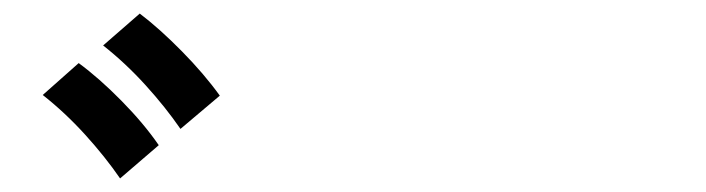

<svg xmlns="http://www.w3.org/2000/svg" viewBox="-20 -862 1040 283"><path d="M246 -672Q224 -704 194.5 -736.5Q165 -769 132 -795L186 -842Q215 -820 248 -786.5Q281 -753 304 -721ZM157 -599Q135 -631 105.5 -663.5Q76 -696 43 -722L96 -769Q126 -747 159 -713.5Q192 -680 214 -648Z"/></svg>

Font: Zen Kaku Gothic New
Style: Bold
Weight: 700
Designer: Yoshimichi Ohira
Foundry: Positype
Version: Version 1.002